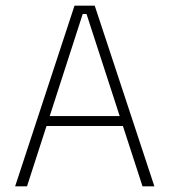

<svg xmlns="http://www.w3.org/2000/svg" viewBox="-20 -659 600 679"><path d="M75.5 0H33.5L243.5 -639H315L526 0H484L286 -609.5H272.5ZM426 -213.5H133V-248.5H426Z"/></svg>

Font: Anek Kannada ExtraLight
Style: Regular
Weight: 250
Version: Version 1.003